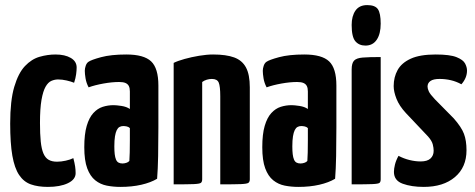

<svg xmlns="http://www.w3.org/2000/svg" viewBox="-20 -724 1866 754"><path d="M168 10Q129 10 101 0Q73 -10 55 -37Q37 -64 28.5 -112.5Q20 -161 20 -239Q20 -329 36 -383Q52 -437 78 -464.5Q104 -492 135.5 -501Q167 -510 198 -510Q235 -510 258 -496.5Q281 -483 281 -459Q281 -448 279 -432.5Q277 -417 271 -399Q259 -404 241.5 -408Q224 -412 208 -412Q195 -412 182 -406.5Q169 -401 159 -383.5Q149 -366 143 -332Q137 -298 137 -241Q137 -198 140 -168.5Q143 -139 150.5 -121.5Q158 -104 171 -96.5Q184 -89 204 -89Q220 -89 238 -93Q256 -97 268 -103Q273 -84 275 -70.5Q277 -57 277 -44Q277 -19 246.5 -4.5Q216 10 168 10Z M453 10Q425 10 399.5 5Q374 0 354 -16Q334 -32 322.5 -63Q311 -94 311 -146Q311 -197 320.5 -229.5Q330 -262 346.5 -280Q363 -298 383.5 -304.5Q404 -311 426 -311Q437 -311 457 -308Q477 -305 490 -296Q490 -296 490 -307.5Q490 -319 490 -335Q490 -351 490 -365Q490 -378 486 -386Q482 -394 473 -398Q464 -402 448 -402Q420 -402 386.5 -396Q353 -390 328 -381Q319 -398 316 -416Q313 -434 313 -446Q313 -455 316.5 -465.5Q320 -476 327 -481Q338 -489 377 -499.5Q416 -510 476 -510Q545 -510 573.5 -483Q602 -456 602 -388V-341Q602 -284 602 -224Q602 -164 601 -111.5Q600 -59 597 -22Q572 -7 535 1.5Q498 10 453 10ZM461 -82Q468 -82 476 -84.5Q484 -87 488 -92Q489 -103 489.5 -125.5Q490 -148 490 -174Q490 -200 490 -221Q485 -226 477.5 -227.5Q470 -229 464 -229Q456 -229 449.5 -225.5Q443 -222 438.5 -213Q434 -204 431.5 -188.5Q429 -173 429 -149Q429 -131 430.5 -118.5Q432 -106 435.5 -97.5Q439 -89 445.5 -85.5Q452 -82 461 -82Z M662 0V-477Q678 -485 705 -492.5Q732 -500 762 -505Q792 -510 817 -510Q868 -510 899.5 -498.5Q931 -487 946 -459Q961 -431 961 -381V-20Q961 -10 955.5 -6Q950 -2 926 -1Q902 0 845 0V-346Q845 -385 839 -399.5Q833 -414 812 -414Q802 -414 792 -411Q782 -408 774 -402V-20Q774 -10 769 -6Q764 -2 740.5 -1Q717 0 662 0Z M1152 10Q1124 10 1098.5 5Q1073 0 1053 -16Q1033 -32 1021.5 -63Q1010 -94 1010 -146Q1010 -197 1019.5 -229.5Q1029 -262 1045.5 -280Q1062 -298 1082.5 -304.5Q1103 -311 1125 -311Q1136 -311 1156 -308Q1176 -305 1189 -296Q1189 -296 1189 -307.5Q1189 -319 1189 -335Q1189 -351 1189 -365Q1189 -378 1185 -386Q1181 -394 1172 -398Q1163 -402 1147 -402Q1119 -402 1085.5 -396Q1052 -390 1027 -381Q1018 -398 1015 -416Q1012 -434 1012 -446Q1012 -455 1015.5 -465.5Q1019 -476 1026 -481Q1037 -489 1076 -499.5Q1115 -510 1175 -510Q1244 -510 1272.5 -483Q1301 -456 1301 -388V-341Q1301 -284 1301 -224Q1301 -164 1300 -111.5Q1299 -59 1296 -22Q1271 -7 1234 1.5Q1197 10 1152 10ZM1160 -82Q1167 -82 1175 -84.5Q1183 -87 1187 -92Q1188 -103 1188.5 -125.5Q1189 -148 1189 -174Q1189 -200 1189 -221Q1184 -226 1176.5 -227.5Q1169 -229 1163 -229Q1155 -229 1148.5 -225.5Q1142 -222 1137.5 -213Q1133 -204 1130.5 -188.5Q1128 -173 1128 -149Q1128 -131 1129.5 -118.5Q1131 -106 1134.5 -97.5Q1138 -89 1144.5 -85.5Q1151 -82 1160 -82Z M1361 0V-451Q1361 -476 1370.5 -486Q1380 -496 1404.5 -498Q1429 -500 1475 -500V-20Q1475 -10 1470.5 -6Q1466 -2 1442 -1Q1418 0 1361 0ZM1415 -545Q1390 -545 1375.5 -562Q1361 -579 1361 -626Q1361 -661 1376 -682.5Q1391 -704 1422 -704Q1453 -704 1464 -688Q1475 -672 1475 -631Q1475 -591 1459.5 -568Q1444 -545 1415 -545Z M1644 10Q1596 10 1561.5 -2.5Q1527 -15 1527 -49Q1527 -61 1531 -77.5Q1535 -94 1545 -112Q1566 -101 1588.5 -95.5Q1611 -90 1632 -90Q1658 -90 1670.5 -101.5Q1683 -113 1683 -132Q1683 -143 1679.5 -157Q1676 -171 1661 -188L1574 -280Q1548 -308 1537 -336Q1526 -364 1526 -386Q1526 -421 1541.5 -449Q1557 -477 1593 -493.5Q1629 -510 1691 -510Q1747 -510 1773 -499.5Q1799 -489 1806.5 -474.5Q1814 -460 1814 -447Q1814 -418 1792 -393Q1772 -404 1750.5 -409Q1729 -414 1706 -414Q1682 -414 1670.5 -406Q1659 -398 1659 -384Q1659 -376 1664 -365Q1669 -354 1688 -334L1762 -259Q1792 -225 1802 -198.5Q1812 -172 1812 -134Q1812 -67 1766.5 -28.5Q1721 10 1644 10Z"/></svg>

Font: Yanone Kaffeesatz ExtraLight
Style: Bold
Weight: 700
Version: Version 2.003